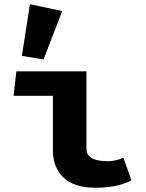

<svg xmlns="http://www.w3.org/2000/svg" viewBox="-20 -867 688 904"><path d="M44 -416 57 -531H387V-166Q387 -108 487 -108Q523 -108 561 -124L599 -18Q533 17 431 17Q329 17 279 -31Q229 -79 229 -160V-416ZM83 -604 121 -847 273 -815 185 -587Z"/></svg>

Font: Fix15 Mono
Style: Bold
Weight: 700
Designer: Carrois Corporate & Edenspiekermann AG
Foundry: Carrois Corporate GbR & Edenspiekermann AG
Version: Version 3.206